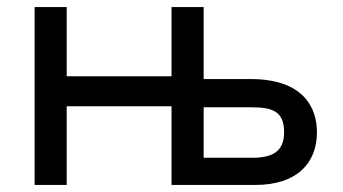

<svg xmlns="http://www.w3.org/2000/svg" viewBox="-20 -524 972 544"><path d="M466 0H704C820 0 878 -61 878 -149C878 -222 837 -300 690 -300H557V-504H466V-308H169V-504H78V0H169V-223H466ZM557 -77V-220H692C752 -220 785 -209 785 -149C785 -94 751 -77 694 -77Z"/></svg>

Font: Hibana 45 SubMedium
Style: Regular
Weight: 500
Width: 6
Designer: pygmalion
Foundry: ybstudio
Version: Version 2021.007;FEAKit 1.0